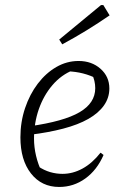

<svg xmlns="http://www.w3.org/2000/svg" viewBox="-20 -734 488 762"><path d="M215 8Q145 8 103 -45.5Q61 -99 61 -189Q61 -250 79.5 -305Q98 -360 130 -402Q162 -444 203.5 -468Q245 -492 292 -492Q344 -492 379 -461Q414 -430 414 -383Q414 -346 392.5 -315.5Q371 -285 330.5 -262Q290 -239 231 -223.5Q172 -208 98 -199V-233Q233 -252 295.5 -288.5Q358 -325 358 -384Q358 -413 345 -440L366 -421Q339 -435 309.5 -442.5Q280 -450 248 -451L271 -456Q223 -437 188 -396Q153 -355 134 -300.5Q115 -246 115 -184Q115 -150 123 -116Q131 -82 146 -51L131 -74Q155 -58 179 -51Q203 -44 228 -44Q269 -44 307.5 -65Q346 -86 379 -128L391 -119Q365 -59 318.5 -25.5Q272 8 215 8ZM227 -558 215 -577 381 -714H390L415 -673Q370 -642 323.5 -613.5Q277 -585 227 -558Z"/></svg>

Font: Piazzolla Thin ExtraLight
Style: Italic
Weight: 250
Italic angle: -11.3°
Version: Version 2.005